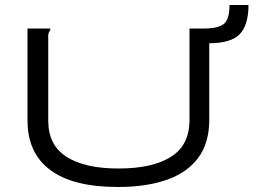

<svg xmlns="http://www.w3.org/2000/svg" viewBox="-20 -737 1040 768"><path d="M452 11Q272 11 181 -57Q90 -125 90 -255V-623H181V-616Q176 -610 174 -603Q172 -596 173 -579V-254Q173 -156 246.5 -109.5Q320 -63 454 -63Q589 -63 663.5 -109.5Q738 -156 738 -257V-623H817V-258Q817 -164 772 -104.5Q727 -45 645 -17Q563 11 452 11ZM816 -564 796 -623Q852 -623 875 -641Q898 -659 898 -717H974Q974 -638 939.5 -601Q905 -564 816 -564Z"/></svg>

Font: Inconsolata UltraExpanded
Style: Regular
Weight: 400
Width: 9
Monospace: yes
Designer: Raph Levien, Cyreal, Brenton Simpson
Foundry: Raph Levien, Cyreal, Google
Version: Version 3.000; ttfautohint (v1.8.2.53-6de2)